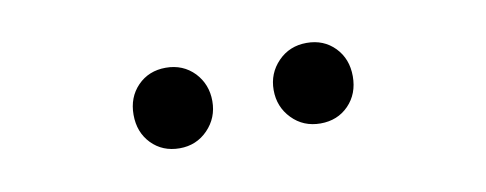

<svg xmlns="http://www.w3.org/2000/svg" viewBox="-28 -772 656 259"><g transform="rotate(-10 300.0 -643.0)"><path d="M435.1 -603.5Q419.9 -587.9 396.5 -587.9Q373 -587.9 357.4 -604Q341.8 -620.1 341.8 -643.1Q341.8 -666 357.4 -682.1Q373 -698.2 396.5 -698.2Q419.9 -698.2 435.1 -682.6Q450.2 -667 450.2 -643.1Q450.2 -619.1 435.1 -603.5ZM203.6 -587.9Q180.2 -587.9 165 -603.5Q149.9 -619.1 149.9 -643.1Q149.9 -667 165 -682.6Q180.2 -698.2 203.6 -698.2Q227.1 -698.2 242.7 -682.1Q257.8 -666 257.8 -643.1Q257.8 -620.1 242.2 -604Q226.6 -587.9 203.6 -587.9Z"/></g></svg>

Font: SourceCodePro-Regular
Style: Regular
Weight: 400
Monospace: yes
Designer: Paul D. Hunt
Foundry: Adobe Systems Incorporated
Version: Version 1.009;PS 1.000;hotconv 1.0.70;makeotf.lib2.5.5900